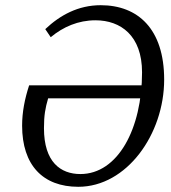

<svg xmlns="http://www.w3.org/2000/svg" viewBox="-20 -704 659 738"><path d="M281 14C467 14 611 -188 611 -398C611 -593 510 -684 367 -684C281 -684 211 -646 154 -592L175 -561C223 -601 281 -626 347 -626C444 -626 526 -567 526 -426C526 -209 433 -35 289 -35C213 -35 149 -81 149 -211C149 -261 154 -288 165 -326H549L556 -376H92C75 -324 65 -273 65 -221C65 -69 145 14 281 14Z"/></svg>

Font: Source Serif Variable
Style: Italic
Weight: 389
Italic angle: -12°
Designer: Frank Grießhammer
Foundry: Adobe Systems Incorporated
Version: Version 3.001;hotconv 1.0.111;makeotfexe 2.5.65597